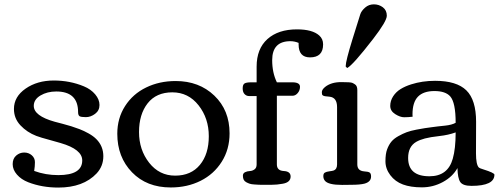

<svg xmlns="http://www.w3.org/2000/svg" viewBox="-20 -847 2309 880"><path d="M247.1 -44.4Q356.9 -44.4 356.9 -111.8Q356.9 -162.6 257.8 -191.4Q239.3 -196.8 212.9 -204.1Q163.6 -217.3 146.5 -224.1Q103.5 -240.7 73.7 -272.5Q43.9 -304.2 43.9 -347.7Q43.9 -403.8 97.4 -440.9Q150.9 -478 226.6 -478Q300.3 -478 364.7 -451.2Q396.5 -438 416.3 -414.6Q436 -391.1 436 -365.7Q436 -340.3 415.8 -325.2Q395.5 -310.1 373.8 -310.1Q352.1 -310.1 345 -314.2Q337.9 -318.4 337.9 -333.5Q337.9 -427.7 237.8 -427.7Q196.3 -427.7 165.5 -409.4Q134.8 -391.1 134.8 -361.8Q134.8 -315.9 230.5 -289.1Q245.6 -285.2 267.1 -279.5Q288.6 -273.9 306.6 -268.3Q324.7 -262.7 344.5 -255.1Q364.3 -247.6 386.2 -235.4Q408.2 -223.1 421.9 -209Q453.6 -176.8 453.6 -131.1Q453.6 -85.4 422.9 -52.2Q361.8 12.7 247.1 12.7Q172.4 12.7 109.4 -11.7Q77.1 -24.4 57.6 -46.9Q38.1 -69.3 38.1 -94.7Q38.1 -120.1 54.2 -134Q70.3 -147.9 90.8 -147.9Q111.3 -147.9 125.7 -135.3Q140.1 -122.6 140.1 -103.8Q140.1 -85 136.7 -63.5Q188.5 -44.4 247.1 -44.4Z M762.7 12.2Q652.3 12.2 585 -57.4Q517.6 -127 517.6 -233.9Q517.6 -305.2 553.2 -360.8Q588.9 -416.5 649.7 -446Q710.4 -475.6 785.2 -475.6Q892.6 -475.6 962.4 -408.7Q1032.2 -341.8 1032.2 -235.8Q1032.2 -162.6 996.3 -105.7Q960.4 -48.8 899.4 -18.3Q838.4 12.2 762.7 12.2ZM782.7 -42Q855.5 -42 896.2 -91.3Q937 -140.6 937 -222.7Q937 -304.7 890.1 -364.3Q843.3 -423.8 769.8 -423.8Q696.3 -423.8 656.7 -373.5Q617.2 -323.2 617.2 -241.7Q617.2 -160.2 663.6 -101.1Q710 -42 782.7 -42Z M1156.2 -93.3V-406.7H1122.1Q1109.4 -406.7 1100.8 -415.8Q1092.3 -424.8 1092.3 -441.9Q1092.3 -459 1100.6 -464.4Q1108.9 -469.7 1131.3 -469.7H1156.2V-541.5Q1156.2 -623.5 1205.8 -668Q1255.4 -712.4 1341.3 -712.4Q1411.6 -712.4 1442.9 -684.6Q1460.9 -668.9 1460.9 -643.6Q1460.9 -584 1400.9 -584Q1348.6 -584 1348.6 -643.6V-650.4Q1330.1 -658.2 1311 -658.2Q1227.5 -658.2 1227.5 -571.3Q1227.5 -513.7 1249 -469.7H1319.8Q1355 -469.7 1355 -449.2Q1355 -432.6 1344.5 -420.4Q1334 -408.2 1321.3 -408.2H1249V-93.3Q1249 -64.9 1280.5 -63.2Q1312 -61.5 1312 -38.1Q1312 -11.2 1275.9 -4.9Q1249.5 0 1223.9 0Q1198.2 0 1187 0Q1175.8 0 1167.7 -0.2Q1159.7 -0.5 1145.8 -1.5Q1131.8 -2.4 1124.5 -4.9Q1117.2 -7.3 1108.9 -11.7Q1100.6 -16.1 1096.9 -23.4Q1093.3 -30.8 1093.3 -41.7Q1093.3 -52.7 1103 -57.6Q1112.8 -62.5 1124.8 -63Q1136.7 -63.5 1146.5 -70.6Q1156.2 -77.6 1156.2 -93.3Z M1690.4 -668.9Q1597.2 -548.3 1571.3 -535.2L1564.5 -542V-544.4Q1564.5 -566.9 1595.5 -667.2Q1626.5 -767.6 1631.6 -782.5Q1636.7 -797.4 1653.6 -812.3Q1670.4 -827.1 1693.6 -827.1Q1716.8 -827.1 1734.9 -813.5Q1752.9 -799.8 1752.9 -774.9Q1752.9 -750 1690.4 -668.9ZM1589.8 0 1547.9 0.5Q1483.9 0.5 1468.8 -19Q1461.9 -27.8 1461.9 -39.8Q1461.9 -51.8 1469 -55.9Q1476.1 -60.1 1489.7 -61.8Q1503.4 -63.5 1508.8 -65.4Q1524.9 -71.3 1524.9 -93.3V-356Q1524.9 -400.4 1490.2 -403.8Q1486.8 -404.3 1481.4 -404.8Q1476.1 -405.3 1473.6 -405.5Q1471.2 -405.8 1467.5 -406.5Q1463.9 -407.2 1462.2 -408.2Q1460.4 -409.2 1458.5 -410.6Q1455.1 -413.1 1455.1 -424.6Q1455.1 -436 1469.7 -448.2Q1497.6 -470.7 1543.9 -470.7Q1586.9 -470.7 1594.5 -467.3Q1602.1 -463.9 1607.4 -460Q1617.7 -453.1 1617.7 -434.1V-93.3Q1617.7 -64 1649.4 -61.5Q1667.5 -60.5 1674.1 -56.2Q1680.7 -51.8 1680.7 -38.1Q1680.7 -13.7 1650.9 -5.4Q1630.4 0 1589.8 0Z M1864.7 -460.4Q1915.5 -476.6 1974.1 -476.6Q2072.8 -476.6 2117.4 -432.9Q2162.1 -389.2 2162.1 -288.6L2161.6 -144.5Q2161.6 -92.3 2174.8 -79.1Q2178.2 -75.7 2196.3 -70.3Q2246.1 -54.7 2246.1 -46.4Q2246.1 4.9 2141.1 4.9Q2101.6 4.9 2089.6 -12.7Q2077.6 -30.3 2076.7 -76.7Q2054.7 -37.1 2009.8 -12.7Q1964.8 11.7 1913.6 11.7Q1862.3 11.7 1826.7 -1.5Q1791 -14.6 1768.8 -44.2Q1746.6 -73.7 1746.6 -107.9Q1746.6 -142.1 1754.4 -162.8Q1762.2 -183.6 1773.9 -197.8Q1785.6 -211.9 1805.9 -223.1Q1826.2 -234.4 1843.8 -241Q1861.3 -247.6 1889.2 -252.9Q1930.2 -260.7 1958 -263.9Q1985.8 -267.1 1986.8 -267.6Q1989.7 -268.1 2020.3 -271.2Q2050.8 -274.4 2068.4 -284.2Q2068.4 -377 2043.5 -405.3Q2021.5 -429.7 1971.2 -429.7Q1920.9 -429.7 1895.8 -404.1Q1870.6 -378.4 1870.6 -322.8L1871.1 -312Q1850.6 -309.6 1832.3 -309.6Q1814 -309.6 1791.3 -324Q1768.6 -338.4 1768.6 -361.6Q1768.6 -384.8 1781.7 -405.3Q1794.9 -425.8 1815.9 -438.7Q1836.9 -451.7 1864.7 -460.4ZM2068.4 -240.2Q2035.2 -228 1993.4 -223.4Q1951.7 -218.8 1927.7 -212.4Q1903.8 -206.1 1887.7 -196.8Q1850.6 -175.3 1850.6 -123Q1850.6 -39.1 1948.2 -39.1Q2032.7 -39.1 2055.2 -119.6Q2068.4 -165.5 2068.4 -240.2Z"/></svg>

Font: Corben
Style: Regular
Weight: 400
Designer: vernon adams
Foundry: vernon adams
Version: Version 1.101